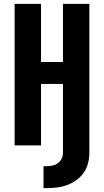

<svg xmlns="http://www.w3.org/2000/svg" viewBox="-20 -755 540 997"><path d="M206 222V108H222Q238 108 253.5 104.5Q269 101 281.5 91.5Q294 82 300.5 67.5Q307 53 307 37V-319H193V0H56V-735H193V-433H307V-735H444V37Q444 64 437.5 91Q431 118 415.5 140.5Q400 163 377.5 179.5Q355 196 329.5 205.5Q304 215 276.5 218.5Q249 222 222 222Z"/></svg>

Font: Iosevka Curly Heavy
Style: Regular
Weight: 900
Monospace: yes
Designer: Belleve Invis
Foundry: Belleve Invis
Version: Version 22.1.2; ttfautohint (v1.8.4)